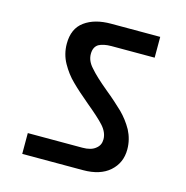

<svg xmlns="http://www.w3.org/2000/svg" viewBox="-94 -761 770 794"><g transform="rotate(15 291.0 -364.5)"><path d="M330 -57C330 -57 330 -57 330 -57C379 -57 417 -69 444 -93C471 -117 485 -148 485 -187C485 -187 485 -187 485 -187C485 -216 478 -243 465 -268C451 -293 434 -315 415 -334C395 -353 370 -376 339 -401C339 -401 339 -401 339 -401C304 -430 278 -454 262 -473C245 -491 237 -510 237 -530C237 -530 237 -530 237 -530C237 -550 244 -564 257 -572C270 -579 288 -583 311 -583C311 -583 496 -583 496 -583C496 -583 496 -672 496 -672C496 -672 286 -672 286 -672C286 -672 286 -672 286 -672C239 -672 202 -662 173 -641C144 -620 130 -588 130 -545C130 -545 130 -545 130 -545C130 -516 137 -488 151 -463C165 -438 182 -415 202 -396C221 -377 247 -354 278 -328C278 -328 278 -328 278 -328C313 -299 339 -276 355 -258C371 -240 379 -221 379 -202C379 -202 379 -202 379 -202C379 -185 373 -172 360 -162C347 -151 328 -146 304 -146C304 -146 70 -146 70 -146C70 -146 70 -57 70 -57C70 -57 330 -57 330 -57Z"/></g></svg>

Font: Girnar Poppins
Style: Medium
Weight: 500
Designer: Ninad Kale (Devanagari), Jonny Pinhorn (Latin)
Foundry: Indian Type Foundry
Version: ""